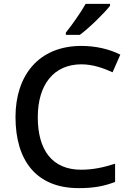

<svg xmlns="http://www.w3.org/2000/svg" viewBox="-20 -961 674 991"><path d="M548 -931V-941H422C397 -896 350 -830 320 -793V-781H392C440 -816 519 -894 548 -931ZM400 -629C460 -629 514 -609 561 -588L601 -679C544 -708 473 -724 400 -724C181 -724 60 -573 60 -357C60 -134 166 10 386 10C464 10 517 0 574 -22V-116C515 -97 460 -85 399 -85C248 -85 175 -188 175 -356C175 -526 259 -629 400 -629Z"/></svg>

Font: Noto Sans Lisu Medium
Style: Regular
Weight: 500
Designer: Monotype Design Team. David Williams.
Foundry: Monotype Imaging Inc.
Version: Version 2.102